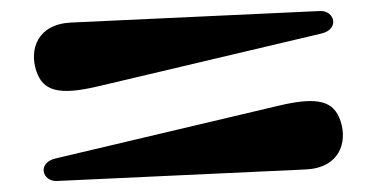

<svg xmlns="http://www.w3.org/2000/svg" viewBox="-20 -520 683 349"><path d="M83 -191 536 -212C597 -215 612 -261 599 -300C587 -336 559 -345 487 -328L81 -232C47 -224 57 -190 83 -191ZM562 -500 109 -479C48 -476 33 -430 46 -391C58 -355 86 -346 158 -363L564 -459C598 -467 588 -501 562 -500Z"/></svg>

Font: Pilowlava Atome
Style: Regular
Weight: 500
Designer: Anton Moglia, Jérémy Landes, Maksym Kobuzan (Cyrillic), Velvetyne Type Foundry
Foundry: Anton Moglia, Jérémy Landes, Velvetyne Type Foundry
Version: Version 1.002;Glyphs 3.3 (3303)